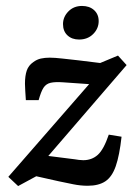

<svg xmlns="http://www.w3.org/2000/svg" viewBox="-20 -618 469 646"><path d="M41 8 8 -23 307 -366 308 -333 193 -341Q166 -343 150.5 -339.5Q135 -336 126.5 -323Q118 -310 110 -281H67Q66 -298 65 -312Q64 -326 64 -336Q64 -363 70 -380.5Q76 -398 92 -409Q104 -418 117.5 -421Q131 -424 147 -424Q164 -424 190 -421Q216 -418 244 -415L317 -406L377 -431L406 -399L113 -59V-97L232 -82Q238 -81 245.5 -80Q253 -79 260 -79Q289 -79 309 -97Q329 -115 346 -165L389 -158Q382 -95 369.5 -59Q357 -23 334.5 -8Q312 7 275 7Q251 7 226.5 2Q202 -3 178 -8L102 -25ZM246 -485Q222 -485 207 -499Q192 -513 192 -537Q192 -561 210 -579.5Q228 -598 256 -598Q281 -598 296.5 -584Q312 -570 312 -547Q312 -522 293.5 -503.5Q275 -485 246 -485Z"/></svg>

Font: Yrsa Medium
Style: Italic
Weight: 500
Italic angle: -7.10001°
Designer: Anna Giedrys (Yrsa+Rasa design), David Brezina (Yrsa art-direction, Rasa art-direction, design)
Foundry: Rosetta Type Foundry
Version: Version 2.004